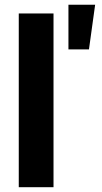

<svg xmlns="http://www.w3.org/2000/svg" viewBox="-20 -784 427 804"><path d="M204.1 -727.5V0H58.6V-727.5ZM266.6 -577.1V-764.2H378.4L352.5 -577.1Z"/></svg>

Font: Inter 20pt
Style: Bold
Weight: 700
Version: Version 4.001;git-66647c0bb